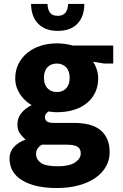

<svg xmlns="http://www.w3.org/2000/svg" viewBox="-20 -710 622 970"><path d="M57 -315Q57 -354 73 -386.5Q89 -419 117.5 -442.5Q146 -466 184.5 -478.5Q223 -491 269 -491Q286 -491 308 -488Q330 -485 348 -480H552V-389H506L450 -398Q461 -383 468.5 -360Q476 -337 476 -314Q476 -276 462 -245Q448 -214 421 -191Q394 -168 355 -155.5Q316 -143 267 -143Q256 -143 246 -144Q236 -145 226 -147Q219 -143 213 -136Q207 -129 207 -118Q207 -105 216.5 -97Q226 -89 255 -89H356Q395 -89 428 -81Q461 -73 484.5 -55Q508 -37 521 -8.5Q534 20 534 60Q534 99 515 132Q496 165 461.5 189Q427 213 377.5 226.5Q328 240 268 240Q156 240 92 201Q28 162 28 90Q28 58 49.5 33.5Q71 9 110 -5Q98 -13 83 -32.5Q68 -52 68 -81Q68 -115 88.5 -139.5Q109 -164 140 -179Q127 -186 112.5 -198.5Q98 -211 85.5 -228Q73 -245 65 -266.5Q57 -288 57 -315ZM192 21Q180 27 171 39Q162 51 162 69Q162 94 185.5 112Q209 130 272 130Q331 130 359.5 110.5Q388 91 388 65Q388 42 372 31.5Q356 21 318 21ZM332 -317Q332 -352 313.5 -370.5Q295 -389 267 -389Q238 -389 220 -370.5Q202 -352 202 -317Q202 -282 220.5 -263.5Q239 -245 267 -245Q296 -245 314 -263.5Q332 -282 332 -317ZM220 -690Q221 -662 232.5 -646Q244 -630 272 -630Q322 -630 324 -690H406Q406 -627 371.5 -590.5Q337 -554 272 -554Q236 -554 210.5 -565Q185 -576 168.5 -595Q152 -614 144.5 -638.5Q137 -663 137 -690Z"/></svg>

Font: Ek Mukta ExtraBold
Style: Regular
Weight: 800
Designer: Girish Dalvi and Yashodeep Gholap
Foundry: Ek Type
Version: Version 2.538;PS 1.002;hotconv 16.6.51;makeotf.lib2.5.65220;